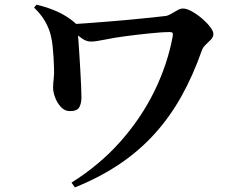

<svg xmlns="http://www.w3.org/2000/svg" viewBox="-20 -747 1040 818"><path d="M135.4 -727Q182.6 -716.2 223.4 -697.9Q264.1 -679.6 297 -651.8Q308.8 -642.6 309.4 -631.2Q309.9 -619.8 310.7 -613Q312.1 -599.5 314.3 -572.5Q316.4 -545.6 318.3 -512Q320.2 -478.4 322.4 -444.4Q324.5 -410.4 325.6 -381Q326.6 -351.5 326.9 -333.9Q327.4 -309.9 318.8 -291.8Q310.2 -273.6 277.9 -273.6Q255.4 -273.6 239.3 -291.3Q223.2 -308.9 214.7 -332.1Q206.2 -355.4 206.2 -372.6Q206.2 -390.5 208.8 -411.9Q211.4 -433.4 210.1 -458.7Q209.9 -476.8 208.3 -499.9Q206.8 -523 204.5 -547.7Q202.2 -572.4 196.9 -593.7Q190.6 -623 172.8 -654.7Q155 -686.4 125.2 -714.4ZM280.2 -644.1Q304.5 -644.8 346.9 -647.9Q389.3 -651 439.3 -655Q489.2 -659 538.2 -663.6Q587.2 -668.3 627 -672.4Q666.8 -676.5 686.8 -679.1Q697.2 -680.8 710 -688.5Q722.7 -696.1 735.7 -703.4Q748.7 -710.7 759.3 -710.7Q775.6 -710.7 797.6 -698.4Q819.6 -686.2 840.5 -668.3Q861.4 -650.3 875.2 -632.4Q889.1 -614.5 889.1 -602.4Q889.1 -589.5 879 -578.7Q868.9 -567.9 857.1 -557.2Q845.2 -546.4 840.3 -533.3Q802.6 -425.4 752.8 -336.5Q703 -247.6 637.8 -175.8Q572.7 -104.1 488.8 -47.6Q404.9 8.8 299.2 51.4L284.6 31Q404.8 -44.3 493.3 -144.2Q581.8 -244.1 637.9 -358.8Q693.9 -473.5 715.7 -591.7Q717.5 -603.2 715 -606.8Q712.5 -610.4 702.8 -610.4Q685.6 -610.4 662.9 -608.8Q640.2 -607.2 614.5 -604.5Q588.9 -601.9 562.9 -598.8Q536.9 -595.6 513.5 -592.6Q467.3 -586.6 427.3 -578.3Q387.2 -569.9 368 -569.9Q347.9 -569.9 329.4 -583Q311 -596.1 279.4 -620.9Z"/></svg>

Font: Noto Serif SC
Style: Regular
Weight: 200
Designer: Ryoko NISHIZUKA 西塚涼子 (kana & ideographs); Frank Grießhammer (Latin, Greek & Cyrillic); Wenlong ZHANG 张文龙 (bopomofo); San
Foundry: Adobe
Version: Version 2.001;hotconv 1.1.0;makeotfexe 2.6.0